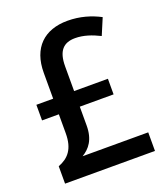

<svg xmlns="http://www.w3.org/2000/svg" viewBox="-133 -818 796 913"><g transform="rotate(-20 264.5 -362.0)"><path d="M314 -724C196 -724 124 -656 124 -530V-399H39V-320H124V-224C124 -144 91 -108 39 -88V0H494V-94H162C200 -117 230 -153 230 -225V-320H401V-399H230V-524C230 -602 261 -634 320 -634C362 -634 403 -620 443 -600L478 -683C432 -707 378 -724 314 -724Z"/></g></svg>

Font: Noto Sans Bengali SemiCondensed Medium
Style: Regular
Weight: 500
Width: 4
Designer: Joana Ranito - Universal Thirst; Jelle Bosma - Monotype Design Team
Foundry: Universal Thirst ehf.
Version: Version 3.000